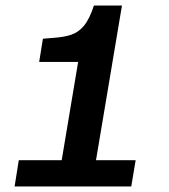

<svg xmlns="http://www.w3.org/2000/svg" viewBox="-20 -670 607 690"><path d="M32.5 0 47.5 -94.2H201.7L260.8 -447.5H120.8L134.2 -530.8L175 -534.2Q210.8 -536.7 236.7 -545.4Q262.5 -554.2 282.1 -577.9Q301.7 -601.7 317.5 -650H418.3L325 -94.2H467.5L451.7 0Z"/></svg>

Font: Familjen Grotesk SemiBold
Style: Italic
Weight: 600
Italic angle: -9.46201°
Designer: Anders Wikstroem, Jonas Baeckman, Matilda Gysing, Kristian Moeller
Foundry: Familjen STHLM AB
Version: Version 2.002